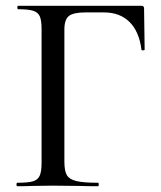

<svg xmlns="http://www.w3.org/2000/svg" viewBox="-20 -645 557 665"><path d="M40 -12Q77 -12 94 -17Q111 -22 117.5 -36.5Q124 -51 124 -81V-544Q124 -574 118 -588Q112 -602 95.5 -607.5Q79 -613 43 -613Q40 -613 40 -619Q40 -625 43 -625H470Q479 -625 479 -616L481 -473Q481 -471 475.5 -470.5Q470 -470 470 -473Q462 -536 428.5 -569Q395 -602 340 -602H276Q234 -602 218.5 -589.5Q203 -577 203 -543V-85Q203 -53 211.5 -38.5Q220 -24 244 -18Q268 -12 320 -12Q322 -12 322 -6Q322 0 320 0Q279 0 256 -1L162 -2L91 -1Q72 0 40 0Q37 0 37 -6Q37 -12 40 -12Z"/></svg>

Font: Cormorant Infant Medium
Style: Regular
Weight: 500
Designer: Christian Thalmann (Catharsis Fonts)
Version: Version 3.000